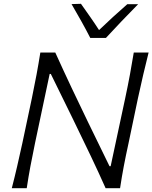

<svg xmlns="http://www.w3.org/2000/svg" viewBox="-20 -989 801 1009"><path d="M42 0Q57.5 -60 70.2 -115.2Q83 -170.5 97.5 -237L147.5 -473Q161.5 -540.5 172 -596.8Q182.5 -653 192 -713H270.5Q314 -617 356.5 -527Q399 -437 441 -350.5L555.5 -115.5H561.5L638 -473Q652.5 -541 662.8 -597Q673 -653 683 -713H761Q746 -653.5 732.8 -597Q719.5 -540.5 705 -473L655.5 -236.5Q641 -170.5 630.5 -115.2Q620 -60 611 0H535Q499 -81 457 -169.2Q415 -257.5 363 -364L247 -600.5H241L164 -236.5Q150 -169.5 139.8 -114.8Q129.5 -60 120.5 0ZM454.5 -789.5Q432.5 -832.5 407.2 -877.8Q382 -923 356 -967.5L405.5 -969Q430 -934.5 454 -900.2Q478 -866 500.5 -831Q536.5 -865.5 573.2 -899.2Q610 -933 649 -967H706Q662 -922.5 620 -878.5Q578 -834.5 536.5 -789.5Z"/></svg>

Font: Commissioner Flair Light
Style: Italic
Weight: 300
Italic angle: -12°
Designer: Kostas Bartsokas
Foundry: Kostas Bartsokas
Version: Version 1.000; ttfautohint (v1.8.3)